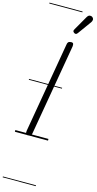

<svg xmlns="http://www.w3.org/2000/svg" viewBox="-237 -1277 890 1761"><g transform="rotate(15 208.0 -397.0)"><path d="M156 -35Q154.5 -18.5 147.5 -9.5Q140.5 -0.5 121.5 1Q103.5 2 99.2 -7Q95 -16 97 -35L244.5 -891.5Q246 -908 253.2 -917Q260.5 -926 279 -927.5Q297 -928.5 301.5 -919.5Q306 -910.5 303.5 -891.5ZM156 -35Q154.5 -18.5 147.5 -9.5Q140.5 -0.5 121.5 1Q103.5 2 99.2 -7Q95 -16 97 -35L244.5 -891.5Q246 -908 253.2 -917Q260.5 -926 279 -927.5Q297 -928.5 301.5 -919.5Q306 -910.5 303.5 -891.5ZM287.5 -1015Q279.5 -1020 275.5 -1027.5Q271.5 -1035 280.5 -1050.5L357.5 -1184.5Q370 -1206 385.2 -1206.8Q400.5 -1207.5 409.5 -1200Q421 -1189.5 420.5 -1176.8Q420 -1164 411.5 -1152L319 -1024Q310 -1011.5 302.2 -1011.2Q294.5 -1011 287.5 -1015ZM-5 424.5H309.5V432.5H-5ZM-5 -16H309.5V0H-5ZM-5 -501.5H309.5V-493.5H-5ZM-5 -1226H309.5V-1218H-5Z"/></g></svg>

Font: Edu AU VIC WA NT Guides
Style: Regular
Weight: 400
Designer: Tina and Corey Anderson, Eben Sorkin, Mirko Velimirovic
Foundry: Google for Education
Version: Version 1.001